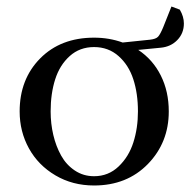

<svg xmlns="http://www.w3.org/2000/svg" viewBox="-20 -569 591 596"><path d="M41 -223.1Q41 -323.2 104.7 -387.7Q168.5 -452.1 272 -452.1Q319.3 -452.1 360.8 -437L445.8 -445.8Q463.9 -447.8 470.7 -455.1Q477.5 -462.4 486.8 -484.9L512.2 -548.8L538.1 -539.1Q550.8 -517.6 550.8 -496.1Q550.8 -465.8 530.5 -444.8Q510.3 -423.8 479 -420.9L409.2 -414.1Q454.6 -383.8 479.2 -334.5Q503.9 -285.2 503.9 -223.1Q503.9 -126.5 439 -59.8Q374 6.8 272 6.8Q205.1 6.8 151.9 -24.7Q98.6 -56.2 69.8 -108.4Q41 -160.6 41 -223.1ZM137.2 -223.1Q137.2 -185.1 145.5 -149.9Q153.8 -114.7 169.9 -85.9Q186 -57.1 212.4 -39.6Q238.8 -22 272 -22Q316.4 -22 348.1 -52.2Q379.9 -82.5 394 -127Q408.2 -171.4 408.2 -223.1Q408.2 -278.8 393.8 -323Q379.4 -367.2 347.9 -395Q316.4 -422.9 272 -422.9Q227.5 -422.9 196.5 -395Q165.5 -367.2 151.4 -323Q137.2 -278.8 137.2 -223.1Z"/></svg>

Font: Dihjauti S
Style: Bold
Weight: 700
Designer: T. Christopher White
Version: Version 3.0.0